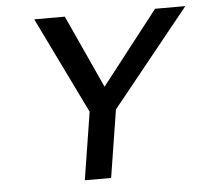

<svg xmlns="http://www.w3.org/2000/svg" viewBox="-46 -628 724 676"><g transform="rotate(-5 316.5 -290.0)"><path d="M99 -580 265 -239 227 0H320L358 -239L633 -580H526L325 -322L207 -580Z"/></g></svg>

Font: Charger Pro
Style: ExBdObl
Weight: 400
Designer: Jasper
Foundry: Cannot Into Space Fonts
Version: Version 1.09